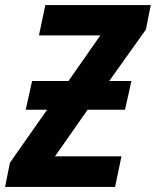

<svg xmlns="http://www.w3.org/2000/svg" viewBox="-54 -734 612 754"><path d="M-34 0 -15 -95 131 -303H47L72 -416H215L340 -595H99L124 -714H538L519 -618L375 -416H462L437 -303H290L162 -120H423L398 0Z"/></svg>

Font: Noto Sans SemiCondensed
Style: Bold Italic
Weight: 700
Width: 4
Italic angle: -12°
Designer: Monotype Design Team
Foundry: Monotype Imaging Inc.
Version: Version 2.013; ttfautohint (v1.8.4.7-5d5b)